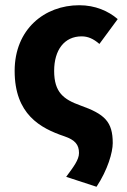

<svg xmlns="http://www.w3.org/2000/svg" viewBox="-20 -528 486 734"><path d="M349 186C392 121 411 54 411 19C411 -63 380 -92 287 -125C223 -148 187 -175 187 -257C187 -337 226 -389 292 -389C316 -389 337 -380 360 -360L430 -455C394 -486 344 -508 283 -508C150 -508 36 -416 36 -257C36 -91 134 -38 226 -7C267 7 282 25 282 57C282 83 261 110 233 148Z"/></svg>

Font: Giro Sans Regular
Style: Bold
Weight: 700
Designer: Paul D. Hunt
Foundry: Adobe Systems Incorporated
Version: Version 1.000;PS 1.0;hotconv 1.0.88;makeotf.lib2.5.647800